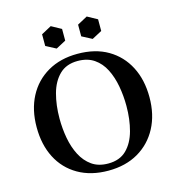

<svg xmlns="http://www.w3.org/2000/svg" viewBox="-132 -1031 1069 1159"><g transform="rotate(-15 403.0 -451.5)"><path d="M198 -365Q198 -302 209 -242Q220 -182 245 -133.5Q270 -85 311 -56Q352 -27 413 -27L403 15Q294 15 214.5 -31Q135 -77 93 -159Q51 -241 51 -350Q51 -459 94 -541Q137 -623 216.5 -669Q296 -715 403 -715L393 -673Q322 -673 279 -631Q236 -589 217 -519Q198 -449 198 -365ZM608 -335Q608 -398 597 -458.5Q586 -519 561.5 -567.5Q537 -616 495.5 -644.5Q454 -673 393 -673L403 -715Q514 -715 592.5 -669Q671 -623 713.5 -541Q756 -459 756 -350Q756 -241 712.5 -159Q669 -77 590 -31Q511 15 403 15L413 -27Q485 -27 527.5 -69Q570 -111 589 -181Q608 -251 608 -335ZM291 -918 353 -884V-811L291 -778L228 -811V-884ZM516 -918 578 -884V-811L516 -778L453 -811V-884Z"/></g></svg>

Font: Poltawski Nowy SemiBold
Style: Regular
Weight: 600
Version: Version 1.001;gftools[0.9.25]